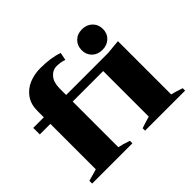

<svg xmlns="http://www.w3.org/2000/svg" viewBox="-159 -954 1180 1180"><g transform="rotate(-45 431.0 -363.5)"><path d="M34 -24 112 -46V-441H20V-498H112V-554Q112 -611 139.5 -650Q167 -689 212 -708Q257 -727 310 -727Q404 -727 465 -704L455 -654Q426 -665 390 -665Q355 -665 330.5 -636Q306 -607 306 -554V-498H671L765 -507V-44Q788 -39 842 -21V0H494V-21Q525 -32 571 -45V-441H306V-44Q334 -39 384 -22V0H34ZM568 -625Q568 -664 593.5 -689.5Q619 -715 660 -715Q701 -715 727 -689.5Q753 -664 753 -625Q753 -586 727 -561Q701 -536 660 -536Q619 -536 593.5 -561Q568 -586 568 -625Z"/></g></svg>

Font: Trirong Black
Style: Regular
Weight: 900
Designer: Katatrad Team
Foundry: CadsonDemak
Version: Version 1.001